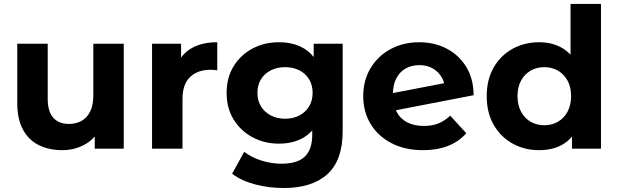

<svg xmlns="http://www.w3.org/2000/svg" viewBox="-20 -762 3172 984"><path d="M299.1 7.6Q231.7 7.6 179.5 -18Q127.3 -43.6 97.9 -97.4Q68.5 -151.2 68.5 -234.1V-537.9H224.5V-257.5Q224.5 -189.8 253.2 -158.3Q281.8 -126.9 333.5 -126.9Q369.8 -126.9 397.9 -142.5Q425.9 -158.2 442.1 -190.5Q458.2 -222.8 458.2 -271.9V-537.9H614.2V0H465.6V-148.3L493.5 -104.7Q465.7 -49.2 413.4 -20.8Q361.1 7.6 299.1 7.6Z M759.3 0V-537.9H908V-385.6L887.4 -429.6Q911.2 -487 964.1 -516.3Q1017 -545.5 1093.4 -545.5V-401.7Q1083.2 -403 1075 -403.7Q1066.9 -404.4 1058.5 -404.4Q993.6 -404.4 954.5 -367.7Q915.3 -330.9 915.3 -253.9V0Z M1434 201.6Q1357.8 201.6 1287.4 183.1Q1217 164.6 1169.6 128.2L1231.8 15.8Q1266.2 43.8 1318.4 60.4Q1370.6 77 1422.4 77Q1505.1 77 1542.7 40Q1580.2 2.9 1580.2 -70.2V-150.5L1590.2 -286.2L1587.6 -422.4V-537.9H1736.2V-89.7Q1736.2 59.7 1657.9 130.6Q1579.5 201.6 1434 201.6ZM1409.9 -25.8Q1335.5 -25.8 1274.6 -58.3Q1213.7 -90.8 1177.6 -149.2Q1141.5 -207.6 1141.5 -286.2Q1141.5 -364.7 1177.6 -423.1Q1213.7 -481.5 1274.6 -513.5Q1335.5 -545.5 1409.9 -545.5Q1478.5 -545.5 1530 -518.1Q1581.5 -490.7 1610.8 -433.1Q1640 -375.6 1640 -286.2Q1640 -196.8 1610.8 -139.2Q1581.5 -81.6 1530 -53.7Q1478.5 -25.8 1409.9 -25.8ZM1440.9 -153.5Q1482.4 -153.5 1514.3 -170.2Q1546.1 -187 1564.2 -216.9Q1582.2 -246.9 1582.2 -286.2Q1582.2 -325.8 1564.2 -355.6Q1546.1 -385.3 1514.3 -401.6Q1482.4 -417.8 1440.9 -417.8Q1400.5 -417.8 1368.1 -401.6Q1335.7 -385.3 1317.5 -355.6Q1299.3 -325.8 1299.3 -286.2Q1299.3 -246.9 1317.5 -216.9Q1335.7 -187 1368.1 -170.2Q1400.5 -153.5 1440.9 -153.5Z M2147.7 7.6Q2055.6 7.6 1986.5 -28.2Q1917.4 -64 1879.4 -126.7Q1841.5 -189.4 1841.5 -269.2Q1841.5 -349.8 1878.8 -412.3Q1916.2 -474.7 1981.2 -510.1Q2046.2 -545.5 2128.9 -545.5Q2205.3 -545.5 2268 -513.5Q2330.6 -481.5 2368.6 -420.8Q2406.6 -360.2 2407.2 -274L1972.7 -190L1970.9 -280.7L2315.4 -346.9L2261.6 -292.9Q2262.2 -332.6 2245.3 -363Q2228.5 -393.5 2198.7 -410.9Q2169 -428.3 2129.3 -428.3Q2089.2 -428.3 2058.4 -410.7Q2027.5 -393.1 2010.6 -359.4Q1993.7 -325.8 1993.7 -278.3Q1993.7 -224.9 2012.7 -188.9Q2031.7 -152.8 2067.4 -134.7Q2103.1 -116.6 2152.3 -116.6Q2195.1 -116.6 2227.2 -129.6Q2259.2 -142.6 2287.4 -169.2L2369.8 -79.2Q2332.8 -36.8 2276.9 -14.6Q2220.9 7.6 2147.7 7.6Z M2742.7 7.6Q2667.4 7.6 2606.3 -26.6Q2545.2 -60.8 2509.8 -122.8Q2474.4 -184.8 2474.4 -269.2Q2474.4 -353.6 2509.8 -415.5Q2545.2 -477.5 2606.3 -511.5Q2667.4 -545.5 2742.7 -545.5Q2811.1 -545.5 2861.9 -515.6Q2912.7 -485.7 2941 -424.8Q2969.4 -363.8 2969.4 -269.2Q2969.4 -174.8 2942.2 -113.3Q2915.1 -51.8 2864.5 -22.1Q2813.8 7.6 2742.7 7.6ZM2769.5 -120.1Q2808.4 -120.1 2839.3 -137.9Q2870.1 -155.6 2888.5 -189.5Q2906.8 -223.3 2906.8 -269.2Q2906.8 -316 2888.5 -349.2Q2870.1 -382.3 2839.3 -400.1Q2808.4 -417.8 2769.5 -417.8Q2730.6 -417.8 2699.8 -400.1Q2668.9 -382.3 2650.6 -349.2Q2632.2 -316 2632.2 -269.2Q2632.2 -223.3 2650.6 -189.5Q2668.9 -155.6 2699.8 -137.9Q2730.6 -120.1 2769.5 -120.1ZM2911.4 0V-110.2L2914 -269.8L2904 -429.3V-742H3060V0Z"/></svg>

Font: Montserrat Alternates Thin
Style: Regular
Weight: 100
Designer: Julieta Ulanovsky
Foundry: Julieta Ulanovsky
Version: Version 9.000